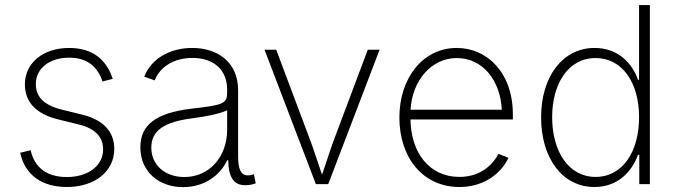

<svg xmlns="http://www.w3.org/2000/svg" viewBox="-20 -748 2750 780"><path d="M251.5 11.7C365.2 11.7 444.3 -51.8 444.3 -143.1C444.3 -212.9 399.9 -261.2 314 -282.2L229 -303.2C158.7 -320.8 125.5 -355 125.5 -406.2C125.5 -470.2 181.2 -513.7 261.2 -513.7C334.5 -513.7 376.5 -477.1 396.5 -417L438 -427.7C412.1 -507.3 354.5 -553.2 261.2 -553.2C155.8 -553.2 81.1 -493.2 81.1 -404.8C81.1 -334 126 -285.2 215.3 -263.2L302.2 -241.7C366.7 -225.6 398.9 -191.4 398.9 -141.1C398.9 -75.7 339.4 -28.8 251.5 -28.8C171.4 -28.8 120.6 -65.9 104.5 -137.7L62 -127.4C81.1 -38.1 149.4 11.7 251.5 11.7Z M723.6 12.2C811.5 12.2 874 -36.1 903.3 -97.2H907.2C908.2 -24.4 932.1 4.4 976.1 4.4C994.6 4.4 1007.3 1 1019 -3.4L1011.2 -40.5C1001 -36.6 997.1 -35.6 985.8 -35.6C959 -35.6 947.3 -61 947.3 -112.3V-380.9C947.3 -499.5 859.4 -553.2 761.2 -553.2C676.3 -553.2 597.2 -515.1 565.9 -436.5L608.4 -421.4C629.4 -475.1 684.6 -512.7 762.2 -512.7C849.6 -512.7 902.8 -462.9 902.8 -383.8C902.8 -352.5 902.8 -337.9 876.5 -326.7C849.1 -316.9 808.1 -312.5 758.8 -306.6C613.3 -289.1 550.3 -241.2 550.3 -149.9C550.3 -46.4 629.4 12.2 723.6 12.2ZM729 -28.8C652.8 -28.8 594.7 -75.2 594.7 -148.4C594.7 -215.8 644 -252.9 763.2 -267.6C816.4 -274.9 869.6 -284.7 902.8 -299.8V-221.2C902.8 -110.8 830.1 -28.8 729 -28.8Z M1263.2 0H1313.5L1522 -545.9H1474.1L1337.9 -183.6C1319.8 -134.8 1305.2 -85.9 1288.1 -38.6C1271.5 -85.9 1256.8 -134.8 1238.3 -183.6L1102.1 -545.9H1054.7Z M1846.2 11.7C1954.6 11.7 2020.5 -51.8 2045.4 -106.9L2004.9 -123C1984.4 -82.5 1935.1 -29.3 1846.2 -29.3C1723.1 -29.3 1649.4 -128.9 1647.5 -262.7H2063.5V-283.2C2063.5 -452.6 1959 -553.2 1835.4 -553.2C1699.7 -553.2 1602.5 -433.1 1602.5 -270.5C1602.5 -107.4 1698.2 11.7 1846.2 11.7ZM1647.9 -302.2C1654.3 -420.4 1732.4 -512.2 1835.4 -512.2C1941.4 -512.2 2012.7 -421.4 2018.6 -302.2Z M2395 11.7C2488.3 11.7 2546.4 -48.8 2571.8 -119.1H2577.1V0H2620.1V-727.5H2576.2V-423.8H2571.8C2547.4 -493.7 2488.8 -553.2 2395.5 -553.2C2265.1 -553.2 2178.2 -436 2178.2 -271.5C2178.2 -106 2264.2 11.7 2395 11.7ZM2399.4 -29.3C2288.6 -29.3 2223.1 -134.8 2223.1 -272C2223.1 -407.7 2288.6 -512.2 2399.4 -512.2C2509.8 -512.2 2576.2 -410.2 2576.2 -272C2576.2 -132.8 2510.3 -29.3 2399.4 -29.3Z"/></svg>

Font: Raveo ExtraLight
Style: Regular
Weight: 200
Designer: Jakub Foglar, Rasmus Andersson (Inter)
Foundry: Jakubfoglar.com
Version: Version 1.100;Glyphs 3.2.3 (3260)